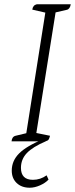

<svg xmlns="http://www.w3.org/2000/svg" viewBox="-20 -661 353 898"><path d="M34 0Q36 -22 53 -26L103 -38L192 -602L131 -616Q134 -637 152 -641H311Q307 -618 292 -615L240 -603L150 -39L214 -26Q211 -14 207.5 -8.5Q204 -3 193 0ZM119 217Q81 217 58 195Q35 173 35 137Q35 91 69.5 56.5Q104 22 184 -11L194 0Q133 26 105.5 55Q78 84 78 124Q78 180 134 180Q169 180 198 159L207 179Q192 195 167 206Q142 217 119 217Z"/></svg>

Font: Petrona ExtraLight
Style: Italic
Weight: 200
Italic angle: -9°
Designer: Ringo R. Seeber
Foundry: Ringo R. Seeber
Version: Version 2.001; ttfautohint (v1.8.3)